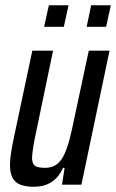

<svg xmlns="http://www.w3.org/2000/svg" viewBox="-20 -703 442 731"><path d="M109 8Q76 8 56 -0.5Q36 -9 27 -27.5Q18 -46 18 -75Q18 -95 22 -121Q26 -147 33 -180L103 -510H182L120 -212Q111 -172 107 -146Q103 -120 102 -104Q102 -88 107 -79Q112 -70 123.5 -67Q135 -64 152 -64Q178 -64 195.5 -77Q213 -90 224.5 -114.5Q236 -139 245 -173.5Q254 -208 263 -253L318 -510H397L290 0H216L226 -64H220Q210 -41 194.5 -25Q179 -9 158 -0.5Q137 8 109 8ZM310 -601 327 -683H402L384 -601ZM148 -601 166 -683H241L223 -601Z"/></svg>

Font: Saira ExtraCondensed Medium
Style: Italic
Weight: 500
Width: 2
Italic angle: -12°
Designer: Hector Gatti with collaboration of the Omnibus-Type team
Foundry: Omnibus-Type
Version: Version 1.101